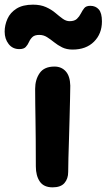

<svg xmlns="http://www.w3.org/2000/svg" viewBox="-77 -795 458 825"><path d="M149 10Q111 10 94 -15Q77 -40 77 -80Q77 -149 76.5 -197Q76 -245 75.5 -280.5Q75 -316 74.5 -347Q74 -378 74 -413Q74 -453 93.5 -481Q113 -509 157 -509Q187 -509 205.5 -488.5Q224 -468 225 -427Q225 -406 224 -369.5Q223 -333 222 -288.5Q221 -244 219.5 -199Q218 -154 217 -116Q216 -78 216 -56Q216 -27 200 -8.5Q184 10 149 10ZM6 -584Q-23 -584 -40 -606Q-57 -628 -57 -659Q-57 -687 -45 -714Q-33 -741 -6 -758Q21 -775 65 -775Q97 -775 120.5 -764.5Q144 -754 161 -739.5Q178 -725 192.5 -714.5Q207 -704 222 -704Q243 -704 253.5 -714Q264 -724 270.5 -737Q277 -750 285 -760Q293 -770 311 -770Q334 -770 347.5 -754.5Q361 -739 361 -703Q361 -650 327 -616Q293 -582 235 -582Q209 -582 190 -591.5Q171 -601 155.5 -613.5Q140 -626 125 -635.5Q110 -645 92 -645Q72 -645 62.5 -636Q53 -627 47.5 -614.5Q42 -602 33.5 -593Q25 -584 6 -584Z"/></svg>

Font: Shantell Sans Normal
Style: Regular
Weight: 600
Designer: Stephen Nixon, Anya Danilova, Shantell Martin
Foundry: Arrow Type
Version: Version 1.009;[a7da0bfa3]